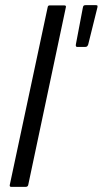

<svg xmlns="http://www.w3.org/2000/svg" viewBox="-20 -729 400 749"><path d="M18 -7 166 -701Q167 -708 174 -708H230Q239 -708 237 -701L90 -7Q88 0 80 0H24Q17 0 18 -7ZM280 -546Q278 -546 276.5 -548.5Q275 -551 276 -556L303 -698Q304 -705 306.5 -707Q309 -709 315 -709H352Q359 -709 360 -707Q361 -705 360 -700L324 -555Q322 -550 319.5 -548Q317 -546 313 -546Z"/></svg>

Font: Glory
Style: Italic
Weight: 400
Italic angle: -12°
Designer: Robert Leuschke
Foundry: Robert Leuschke
Version: Version 1.011